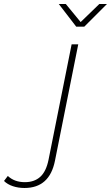

<svg xmlns="http://www.w3.org/2000/svg" viewBox="-190 -740 553 957"><path d="M-68 197Q-99 197 -126 188Q-153 179 -170 162L-151 137Q-118 168 -66 168Q-19 168 10.5 141.5Q40 115 52 56L167 -519H200L84 61Q57 197 -68 197ZM190 -607 103 -720H138L212 -630L305 -720H343L230 -607Z"/></svg>

Font: Montserrat ExtraLight
Style: Italic
Weight: 200
Italic angle: -11.3°
Designer: Julieta Ulanovsky
Foundry: Julieta Ulanovsky
Version: Version 9.000; ttfautohint (v1.8.4.7-5d5b)